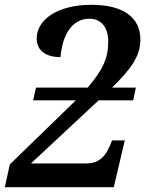

<svg xmlns="http://www.w3.org/2000/svg" viewBox="-27 -780 610 800"><path d="M-7 0H447L493 -195H440L433 -178C416 -138 394 -99 331 -99H102L384 -362H528L539 -415H440C517 -491 558 -545 558 -615C558 -707 487 -760 354 -760C208 -760 126 -695 126 -620C126 -566 168 -542 225 -542C233 -635 273 -702 346 -702C396 -702 424 -664 424 -607C424 -542 405 -492 338 -415H123L111 -362H289L14 -95Z"/></svg>

Font: Noto Serif SemiBold
Style: Italic
Weight: 600
Italic angle: -12°
Designer: Monotype Design Team
Foundry: Monotype Imaging Inc.
Version: Version 2.014